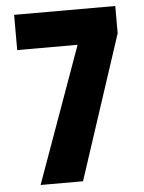

<svg xmlns="http://www.w3.org/2000/svg" viewBox="-52 -756 599 798"><g transform="rotate(-5 247.5 -357.0)"><path d="M85 0H262L459 -600V-714H37V-567H289Z"/></g></svg>

Font: Noto Sans Lao ExtraCondensed Black
Style: Regular
Weight: 900
Width: 2
Designer: Monotype Design Team
Foundry: Monotype Imaging Inc.
Version: Version 2.003